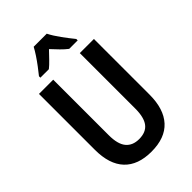

<svg xmlns="http://www.w3.org/2000/svg" viewBox="-274 -1040 1154 1154"><g transform="rotate(-45 302.5 -463.5)"><path d="M536 -241Q536 -119 477 -54.5Q418 10 302 10Q188 10 128.5 -53Q69 -116 69 -239V-714H190V-242Q190 -166 219 -131Q248 -96 303 -96Q361 -96 388.5 -131.5Q416 -167 416 -243V-714H536ZM358 -937Q375 -903 404.5 -862.5Q434 -822 461 -789V-777H389Q368 -793 346.5 -815Q325 -837 302 -862Q278 -837 256.5 -814.5Q235 -792 216 -777H144V-789Q161 -810 181 -836.5Q201 -863 218.5 -889.5Q236 -916 247 -937Z"/></g></svg>

Font: Noto Sans Hebrew Condensed SemiBold
Style: Regular
Weight: 600
Width: 3
Designer: Monotype Design Team
Foundry: Monotype Imaging Inc.
Version: Version 2.004; ttfautohint (v1.8.4.7-5d5b)